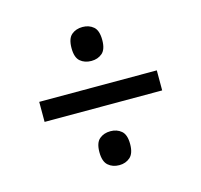

<svg xmlns="http://www.w3.org/2000/svg" viewBox="-82 -705 728 694"><g transform="rotate(-15 282.0 -357.5)"><path d="M283 -489Q258 -489 241.5 -503Q225 -517 225 -552Q225 -588 241.5 -602Q258 -616 283 -616Q307 -616 323.5 -602Q340 -588 340 -552Q340 -517 323.5 -503Q307 -489 283 -489ZM62 -320V-395H502V-320ZM283 -99Q258 -99 241.5 -113.5Q225 -128 225 -163Q225 -198 241.5 -212Q258 -226 283 -226Q307 -226 323.5 -212Q340 -198 340 -163Q340 -128 323.5 -113.5Q307 -99 283 -99Z"/></g></svg>

Font: Noto Serif Tamil ExtraBold
Style: Italic
Weight: 800
Italic angle: -12°
Designer: Indian Type Foundry, Tom Grace, and the Monotype Design Team
Foundry: Monotype Imaging Inc.
Version: Version 2.003; ttfautohint (v1.8.4.7-5d5b)